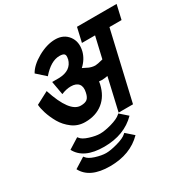

<svg xmlns="http://www.w3.org/2000/svg" viewBox="-203 -820 1300 1318"><g transform="rotate(-30 446.5 -161.5)"><path d="M298 310Q138 310 87 212L170 160L175 166Q190 188 237 203Q285 218 320 218Q355 218 409 203Q467 187 489 166L496 160L555 212Q459 310 298 310ZM330 174Q169 174 118 76L201 24L206 30Q221 52 269 67Q317 82 351 82Q387 82 441 67Q497 51 520 30L527 24L586 76Q490 174 330 174ZM466 -371Q473 -368 485.5 -361.5Q498 -355 506.5 -351Q515 -347 529 -343.5Q543 -340 557 -340Q572 -340 618 -352L657 -520H553L579 -633H893L867 -520H771L646 20H532L591 -236Q561 -231 544 -231Q539 -231 523 -233Q523 -229 519 -211Q500 -128 443.5 -83Q387 -38 303 -38Q245 -38 201.5 -70.5Q158 -103 132 -148Q107 -192 93 -236Q81 -274 79 -303L178 -355Q244 -151 332 -151Q366 -151 382.5 -164Q399 -177 406 -211Q416 -254 397.5 -277Q379 -300 337 -300Q301 -300 261 -283L242 -390H297Q394 -393 415 -471V-474Q421 -500 411.5 -510Q402 -520 374 -520Q306 -520 236 -439L167 -501Q194 -551 266 -592Q339 -633 405 -633Q471 -633 507 -586Q543 -539 527 -470Q513 -414 466 -371Z"/></g></svg>

Font: Miedinger
Style: Bold-Italic
Weight: 700
Italic angle: -13°
Version: Version 001.000